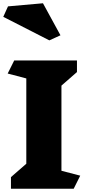

<svg xmlns="http://www.w3.org/2000/svg" viewBox="-27 -1155 531 1175"><path d="M424 0H40V-71L134 -153V-675L20 -705L60 -785H444V-714L349 -631V-110L464 -80ZM275 -908 -7 -1052 22 -1116 236 -1135 343 -939Z"/></svg>

Font: Inknut Antiqua Black
Style: Regular
Weight: 900
Designer: Claus Eggers Sørensen
Foundry: Claus Eggers Sørensen
Version: Version 1.003; ttfautohint (v1.8.2) -l 8 -r 50 -G 200 -x 14 